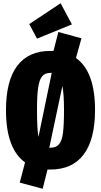

<svg xmlns="http://www.w3.org/2000/svg" viewBox="-20 -1030 625 1188"><path d="M568 -349Q568 -168 498 -74.5Q428 19 292 19H274L244 138L102 100L135 -25Q17 -110 17 -349Q17 -530 86.5 -622.5Q156 -715 292 -715H311L341 -832L484 -793L450 -671Q568 -588 568 -349ZM209 -349Q209 -228 218 -183L300 -579H292Q258 -579 240.5 -557.5Q223 -536 216 -487.5Q209 -439 209 -349ZM376 -349Q376 -449 366 -498L285 -116H292Q327 -116 345 -137Q363 -158 369.5 -206.5Q376 -255 376 -349ZM355 -1010 425 -879 209 -791 161 -881Z"/></svg>

Font: Fira Sans Extra Condensed Black
Style: Regular
Weight: 900
Width: 1
Designer: Carrois Corporate & Edenspiekermann AG
Foundry: Carrois Corporate GbR & Edenspiekermann AG
Version: Version 4.203